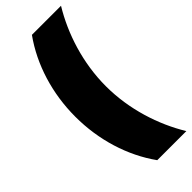

<svg xmlns="http://www.w3.org/2000/svg" viewBox="-279 -778 938 938"><g transform="rotate(-45 190.5 -309.0)"><path d="M381 -742H180C94 -622 47 -469 47 -309C47 -149 94 4 180 124H381C308 4 258 -149 258 -309C258 -469 308 -622 381 -742Z"/></g></svg>

Font: Montserrat-Arabic Black
Style: Regular
Weight: 900
Designer: Mohamed Gaber
Foundry: Kief Type Foundry
Version: Version 5.008;PS 005.008;hotconv 1.0.88;makeotf.lib2.5.64775